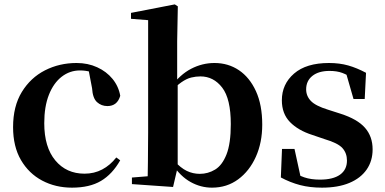

<svg xmlns="http://www.w3.org/2000/svg" viewBox="-20 -839 1754 875"><path d="M308.1 16.2Q233.1 16.2 172.2 -16Q111.3 -48.3 75.4 -109.8Q39.6 -171.4 39.6 -259.7Q39.6 -354.7 79.5 -419.9Q119.4 -485 185.1 -518.5Q250.9 -551.9 329 -551.9Q380.5 -551.9 422.8 -532.5Q465.2 -513.2 492.8 -479.5Q520.4 -445.8 528 -402.4Q514.4 -355.6 469.4 -355.6Q441.9 -355.6 422.1 -373.6Q402.4 -391.6 399.6 -436.8L381.8 -530.1L449.7 -486.3Q420.8 -503.2 396.1 -510.6Q371.4 -518 344.6 -518Q298.2 -518 261.2 -489.4Q224.1 -460.7 202.9 -407.1Q181.7 -353.5 181.7 -277.6Q181.7 -168.4 232 -108Q282.4 -47.5 365.2 -47.5Q409.5 -47.5 445.8 -66.7Q482.2 -85.9 509.9 -121.4L527.8 -108.4Q492.1 -45.4 440.3 -14.6Q388.5 16.2 308.1 16.2Z M581.2 0V-29.9L653.1 -35.7Q654.1 -65.2 654.1 -100.6Q654.1 -136.1 654.6 -171.6Q655.1 -207 655.1 -234.8V-747.1L577 -753.3V-780.3L776.6 -819L790.4 -810L787.4 -650.9V-464.7L789.8 -454.7V-79.1V-77.4L768.7 13.1ZM946 16.2Q894.7 16.2 848.6 -9.5Q802.4 -35.1 766.3 -89.4H755.3L773.6 -106.4Q803.2 -73.6 831.3 -60.1Q859.3 -46.7 890.6 -46.7Q928.1 -46.7 960.3 -66.2Q992.6 -85.7 1012.2 -135.2Q1031.8 -184.8 1031.8 -273.3Q1031.8 -388.7 992.6 -439.7Q953.4 -490.8 893.4 -490.8Q872.8 -490.8 851.6 -485.7Q830.4 -480.6 806.7 -464.1Q782.9 -447.6 752.1 -413.5L739.2 -442.5H758.7Q800.4 -499.3 851.1 -525.6Q901.9 -551.9 957.4 -551.9Q1019.9 -551.9 1068.8 -519.1Q1117.7 -486.2 1146.4 -423.5Q1175.1 -360.9 1175.1 -270.9Q1175.1 -189.2 1145.9 -124.3Q1116.7 -59.4 1065.3 -21.6Q1013.9 16.2 946 16.2Z M1447.3 16.2Q1392.6 16.2 1347.7 4.5Q1302.8 -7.2 1259.9 -30.3L1265.2 -160.4H1322.1L1352.6 -20.6L1304.6 -26V-62Q1336.7 -41.1 1366.9 -30.7Q1397.2 -20.4 1437.8 -20.4Q1498.1 -20.4 1529.7 -43Q1561.2 -65.7 1561.2 -107.2Q1561.2 -140.9 1540.7 -164Q1520.1 -187.1 1459.5 -204.9L1403.7 -223.9Q1338.9 -244.5 1301.7 -282.6Q1264.5 -320.7 1264.5 -382Q1264.5 -455.6 1320.2 -503.8Q1375.9 -551.9 1479.2 -551.9Q1527.5 -551.9 1566.9 -540.7Q1606.2 -529.5 1648.1 -507.2L1642.1 -387.7H1591.1L1552.6 -521.5L1595 -507.8V-477Q1564.7 -497.5 1540.1 -506.7Q1515.5 -515.8 1481.8 -515.8Q1432 -515.8 1403.6 -493.1Q1375.2 -470.4 1375.2 -431.8Q1375.2 -401.6 1396.6 -379.1Q1417.9 -356.6 1474.8 -339.1L1530.9 -321.1Q1608.8 -296.3 1643.4 -256.6Q1678.1 -217 1678.1 -158.3Q1678.1 -105.4 1650.8 -66.1Q1623.4 -26.7 1572 -5.3Q1520.6 16.2 1447.3 16.2Z"/></svg>

Font: Early Summer Mincho VF
Style: Regular
Weight: 250
Designer: GuiWonder
Version: Version 1.002